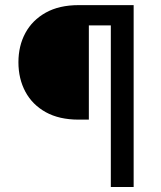

<svg xmlns="http://www.w3.org/2000/svg" viewBox="-20 -748 643 768"><path d="M510.3 -646.5H335.4V-269.5H294.4Q216.8 -269.5 163.1 -299.3Q109.4 -329.1 81.5 -381.1Q53.7 -433.1 53.7 -499Q53.7 -564.5 81.5 -616Q109.4 -667.5 163.1 -697.5Q216.8 -727.5 294.4 -727.5H510.3ZM423.3 0V-727.5H514.6V0Z"/></svg>

Font: Inter Variable
Style: Regular
Weight: 400
Designer: Rasmus Andersson
Foundry: rsms
Version: Version 4.001;git-9221beed3